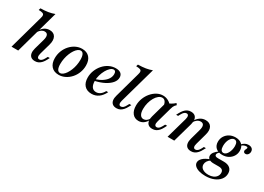

<svg xmlns="http://www.w3.org/2000/svg" viewBox="-12 -1448 3368 2449"><g transform="rotate(30 1672.0 -224.0)"><path d="M26.6 0 166.9 -504Q175.8 -532.3 172.6 -548.4Q169.4 -564.5 150.8 -571.4Q132.3 -578.2 92.7 -579L101.6 -608.1Q163.7 -608.9 213.3 -616.9Q262.9 -625 304 -641.1L125 0ZM375.8 11.3Q337.9 11.3 316.5 -6Q295.2 -23.4 289.9 -54.8Q284.7 -86.3 296 -127.4L338.7 -279Q352.4 -328.2 341.9 -354Q331.5 -379.8 297.6 -379.8Q272.6 -379.8 250.8 -364.5Q229 -349.2 210.5 -318.5L208.9 -335.5Q234.7 -381.5 268.5 -404.4Q302.4 -427.4 344.4 -427.4Q405.6 -427.4 429.8 -383.5Q454 -339.5 433.9 -266.9L388.7 -106.5Q379.8 -73.4 385.9 -54.4Q391.9 -35.5 413.7 -35.5Q431.5 -35.5 447.2 -49.2Q462.9 -62.9 477.4 -90.3L492.7 -118.5H521.8L504 -84.7Q488.7 -54.8 469.8 -33.5Q450.8 -12.1 427.8 -0.4Q404.8 11.3 375.8 11.3Z M724.2 11.3Q654.8 11.3 616.1 -31.5Q577.4 -74.2 577.4 -150Q577.4 -206.5 596.8 -256.5Q616.1 -306.5 650.4 -344.8Q684.7 -383.1 729 -405.2Q773.4 -427.4 822.6 -427.4Q892.7 -427.4 931.5 -384.7Q970.2 -341.9 970.2 -265.3Q970.2 -209.7 950.8 -159.7Q931.5 -109.7 897.2 -71.4Q862.9 -33.1 818.1 -10.9Q773.4 11.3 724.2 11.3ZM729.8 -17.7Q750.8 -17.7 771.4 -33.5Q791.9 -49.2 810.1 -76.2Q828.2 -103.2 842.3 -138.3Q856.5 -173.4 864.1 -213.3Q871.8 -253.2 871.8 -293.5Q871.8 -345.2 858.1 -371.8Q844.4 -398.4 818.5 -398.4Q796.8 -398.4 776.2 -382.7Q755.6 -366.9 737.5 -339.9Q719.4 -312.9 705.2 -277.4Q691.1 -241.9 683.1 -202.4Q675 -162.9 675 -121.8Q675 -70.2 689.1 -44Q703.2 -17.7 729.8 -17.7Z M1208.9 11.3Q1140.3 11.3 1102.4 -30.2Q1064.5 -71.8 1064.5 -146Q1064.5 -202.4 1085.1 -252.8Q1105.6 -303.2 1140.7 -342.7Q1175.8 -382.3 1221.8 -404.8Q1267.7 -427.4 1318.5 -427.4Q1366.9 -427.4 1392.7 -406.9Q1418.5 -386.3 1418.5 -347.6Q1418.5 -304.8 1385.9 -266.1Q1353.2 -227.4 1294.4 -197.2Q1235.5 -166.9 1155.6 -150V-173.4Q1213.7 -191.9 1254 -219.4Q1294.4 -246.8 1315.3 -280.2Q1336.3 -313.7 1336.3 -350.8Q1336.3 -375 1327.8 -387.1Q1319.4 -399.2 1303.2 -399.2Q1279 -399.2 1254.4 -377Q1229.8 -354.8 1209.7 -319Q1189.5 -283.1 1177 -239.9Q1164.5 -196.8 1164.5 -154.8Q1164.5 -96.8 1186.3 -66.5Q1208.1 -36.3 1248.4 -36.3Q1280.6 -36.3 1307.7 -55.2Q1334.7 -74.2 1356.5 -113.7H1384.7Q1354.8 -52.4 1310.5 -20.6Q1266.1 11.3 1208.9 11.3Z M1576.6 11.3Q1539.5 11.3 1517.7 -6Q1496 -23.4 1490.7 -54.8Q1485.5 -86.3 1497.6 -127.4L1602.4 -504Q1611.3 -533.1 1607.7 -549.2Q1604 -565.3 1585.5 -571.8Q1566.9 -578.2 1528.2 -579L1537.1 -608.1Q1600 -608.9 1649.6 -616.9Q1699.2 -625 1739.5 -641.1L1589.5 -106.5Q1580.6 -73.4 1586.7 -54.4Q1592.7 -35.5 1614.5 -35.5Q1632.3 -35.5 1648.4 -49.2Q1664.5 -62.9 1678.2 -90.3L1693.5 -118.5H1723.4L1704.8 -84.7Q1689.5 -54.8 1670.6 -33.5Q1651.6 -12.1 1628.6 -0.4Q1605.6 11.3 1576.6 11.3Z M1900 11.3Q1842.7 11.3 1809.7 -30.6Q1776.6 -72.6 1776.6 -143.5Q1776.6 -199.2 1796 -250Q1815.3 -300.8 1848.8 -340.7Q1882.3 -380.6 1925 -404Q1967.7 -427.4 2014.5 -427.4Q2053.2 -427.4 2087.9 -410.1Q2122.6 -392.7 2150.8 -360.5L2083.9 -316.1Q2079.8 -355.6 2062.5 -377Q2045.2 -398.4 2019.4 -398.4Q1991.9 -398.4 1966.1 -377.8Q1940.3 -357.3 1920.2 -322.2Q1900 -287.1 1888.3 -243.1Q1876.6 -199.2 1876.6 -152.4Q1876.6 -98.4 1894.4 -69.4Q1912.1 -40.3 1945.2 -40.3Q1968.5 -40.3 1988.7 -54.8Q2008.9 -69.4 2025 -98.4L2029 -82.3Q2007.3 -37.1 1974.6 -12.9Q1941.9 11.3 1900 11.3ZM2103.2 11.3Q2049.2 11.3 2027.8 -25.8Q2006.5 -62.9 2024.2 -127.4L2089.5 -361.3Q2124.2 -372.6 2154 -389.5Q2183.9 -406.5 2208.9 -429.8L2225 -407.3Q2212.9 -396.8 2204.4 -385.9Q2196 -375 2189.9 -361.3Q2183.9 -347.6 2179 -328.2L2116.9 -106.5Q2107.3 -72.6 2114.1 -54Q2121 -35.5 2142.7 -35.5Q2155.6 -35.5 2166.9 -42.7Q2178.2 -50 2187.9 -62.1Q2197.6 -74.2 2205.6 -90.3L2221 -118.5H2250L2229.8 -79.8Q2216.1 -53.2 2197.6 -32.3Q2179 -11.3 2156 0Q2133.1 11.3 2103.2 11.3Z M2674.2 11.3Q2637.1 11.3 2615.3 -6Q2593.5 -23.4 2588.7 -54.8Q2583.9 -86.3 2595.2 -127.4L2637.1 -279Q2650.8 -328.2 2640.3 -354Q2629.8 -379.8 2596 -379.8Q2569.4 -379.8 2546.4 -363.7Q2523.4 -347.6 2504 -315.3L2499.2 -332.3Q2526.6 -379.8 2562.1 -403.6Q2597.6 -427.4 2641.1 -427.4Q2703.2 -427.4 2728.2 -383.9Q2753.2 -340.3 2732.3 -266.9L2687.9 -106.5Q2678.2 -73.4 2684.7 -54.4Q2691.1 -35.5 2712.1 -35.5Q2730.6 -35.5 2746.4 -49.2Q2762.1 -62.9 2776.6 -90.3L2791.1 -118.5H2821L2802.4 -84.7Q2787.1 -54.8 2768.1 -33.5Q2749.2 -12.1 2726.2 -0.4Q2703.2 11.3 2674.2 11.3ZM2325 0 2412.1 -309.7Q2421 -342.7 2414.9 -361.7Q2408.9 -380.6 2387.1 -380.6Q2369.4 -380.6 2353.6 -366.9Q2337.9 -353.2 2323.4 -325.8L2308.1 -297.6H2279L2296.8 -331.5Q2312.9 -361.3 2331.5 -382.7Q2350 -404 2373.4 -415.7Q2396.8 -427.4 2425 -427.4Q2462.9 -427.4 2484.3 -410.1Q2505.6 -392.7 2510.9 -361.3Q2516.1 -329.8 2504.8 -288.7L2423.4 0Z M2990.3 192.7Q2937.1 192.7 2896.4 180.6Q2855.6 168.5 2833.1 146.8Q2810.5 125 2810.5 96.8Q2810.5 62.1 2843.5 31Q2876.6 0 2937.9 -22.6L2953.2 -12.1Q2926.6 4 2911.7 27.8Q2896.8 51.6 2896.8 76.6Q2896.8 115.3 2929.4 137.9Q2962.1 160.5 3016.9 160.5Q3055.6 160.5 3085.1 147.6Q3114.5 134.7 3131.5 111.3Q3148.4 87.9 3148.4 58.1Q3148.4 29 3131 15.3Q3113.7 1.6 3077.4 1.6H3002.4Q2960.5 1.6 2935.9 -15.3Q2911.3 -32.3 2911.3 -62.9Q2911.3 -87.9 2930.6 -113.7Q2950 -139.5 2989.5 -167.7L3002.4 -158.9Q2986.3 -144.4 2979 -133.5Q2971.8 -122.6 2971.8 -112.1Q2971.8 -97.6 2983.5 -90.7Q2995.2 -83.9 3020.2 -83.9H3106.5Q3164.5 -83.9 3196.8 -56.5Q3229 -29 3229 21Q3229 70.2 3198.4 109.3Q3167.7 148.4 3113.7 170.6Q3059.7 192.7 2990.3 192.7ZM3042.7 -147.6Q2982.3 -147.6 2947.2 -179.8Q2912.1 -212.1 2912.1 -267.7Q2912.1 -313.7 2934.3 -349.6Q2956.5 -385.5 2995.2 -406.5Q3033.9 -427.4 3082.3 -427.4Q3142.7 -427.4 3177.8 -394.4Q3212.9 -361.3 3212.9 -304.8Q3212.9 -259.7 3190.3 -224.2Q3167.7 -188.7 3129.8 -168.1Q3091.9 -147.6 3042.7 -147.6ZM3043.5 -176.6Q3061.3 -176.6 3076.6 -188.7Q3091.9 -200.8 3103.6 -221.8Q3115.3 -242.7 3122.2 -269.4Q3129 -296 3129 -325Q3129 -361.3 3116.5 -379.8Q3104 -398.4 3080.6 -398.4Q3062.9 -398.4 3047.6 -386.7Q3032.3 -375 3020.6 -355.2Q3008.9 -335.5 3002.4 -309.3Q2996 -283.1 2996 -253.2Q2996 -215.3 3008.5 -196Q3021 -176.6 3043.5 -176.6ZM3293.5 -307.3Q3279 -307.3 3270.6 -314.9Q3262.1 -322.6 3262.1 -336.3Q3262.1 -345.2 3266.1 -353.6Q3270.2 -362.1 3273.8 -369.4Q3277.4 -376.6 3277.4 -383.1Q3277.4 -390.3 3272.2 -393.5Q3266.9 -396.8 3255.6 -396.8Q3237.9 -396.8 3220.6 -388.7Q3203.2 -380.6 3187.1 -365.3L3177.4 -378.2Q3198.4 -402.4 3222.2 -414.9Q3246 -427.4 3273.4 -427.4Q3305.6 -427.4 3324.6 -411.3Q3343.5 -395.2 3343.5 -366.9Q3343.5 -341.9 3329 -324.6Q3314.5 -307.3 3293.5 -307.3Z"/></g></svg>

Font: Playfair 5pt SemiExpanded Light SemiBold
Style: Italic
Weight: 600
Italic angle: -15.6°
Version: Version 2.001;gftools[0.9.30]